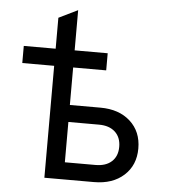

<svg xmlns="http://www.w3.org/2000/svg" viewBox="-52 -769 720 816"><g transform="rotate(5 308.0 -361.0)"><path d="M167.5 0V-682.5L248.5 -722V-317.5H379Q458.5 -317.5 506.5 -274Q554.5 -230.5 554.5 -158.5Q554.5 -87 506.5 -43.5Q458.5 0 379 0ZM248.5 -73H379Q423.5 -73 448.2 -95.8Q473 -118.5 473 -158.5Q473 -199 448 -222Q423 -245 379 -245H248.5ZM31.5 -477.5V-550.5H389.5V-477.5Z"/></g></svg>

Font: Overpass Mono
Style: Regular
Weight: 400
Designer: Delve Withrington, Dave Bailey
Foundry: Delve Fonts LLC
Version: Version 4.000